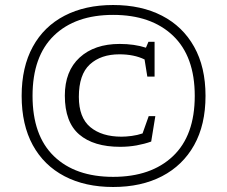

<svg xmlns="http://www.w3.org/2000/svg" viewBox="-20 -737 907 767"><path d="M432 -717Q544.5 -717 627.2 -674.2Q710 -631.5 755.5 -550.2Q801 -469 801 -354Q801 -238.5 755.5 -157.2Q710 -76 627.2 -33Q544.5 10 432 10Q320 10 237.8 -33Q155.5 -76 111 -157.2Q66.5 -238.5 66.5 -354Q66.5 -469 111 -550.2Q155.5 -631.5 237.8 -674.2Q320 -717 432 -717ZM432 -677.5Q281 -677.5 195.5 -594.8Q110 -512 110 -354Q110 -195.5 195.5 -113Q281 -30.5 432 -30.5Q583.5 -30.5 670.8 -113Q758 -195.5 758 -354Q758 -512 670.8 -594.8Q583.5 -677.5 432 -677.5ZM465.5 -191Q483.5 -191 506.2 -194Q529 -197 549.5 -204L574 -273H600.5L584 -171.5Q557.5 -162 525.8 -156.2Q494 -150.5 460 -150.5Q354 -150.5 296.5 -199.8Q239 -249 239 -355Q239 -453 298.2 -507.2Q357.5 -561.5 458 -561.5Q516.5 -561.5 563 -546.5L573 -570H597.5V-431H568.5L557.5 -499.5Q515.5 -520 457 -520Q383 -520 339 -479.8Q295 -439.5 295 -350Q295 -267 341 -229Q387 -191 465.5 -191Z"/></svg>

Font: Newsreader 6pt Light
Style: Regular
Weight: 300
Designer: Hugues Gentile
Foundry: Production Type
Version: Version 1.003; ttfautohint (v1.8.3)